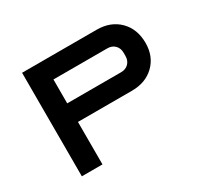

<svg xmlns="http://www.w3.org/2000/svg" viewBox="-110 -651 850 803"><g transform="rotate(-30 315.0 -250.0)"><path d="M75.2 0V-500H435.1Q502.4 -500 543.7 -458.7Q585 -417.5 585 -350.1Q585 -285.6 543.7 -245.4Q502.4 -205.1 435.1 -205.1H174.8V0ZM174.8 -410.2V-294.9H435.1Q457.5 -294.9 471.2 -308.8Q484.9 -322.8 484.9 -345.2V-359.9Q484.9 -382.3 471.2 -396.2Q457.5 -410.2 435.1 -410.2Z"/></g></svg>

Font: Optician Sans
Style: Regular
Weight: 400
Designer: Fábio Duarte Martins, Simen Schikulski
Version: Version 1.002